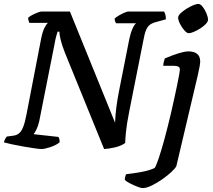

<svg xmlns="http://www.w3.org/2000/svg" viewBox="-31 -763 1088 983"><path d="M181 0Q172 0 147 -3.5Q122 -7 90.5 -12.5Q59 -18 31 -24Q3 -30 -11 -34Q-6 -53 4 -64L35 -68Q53 -70 65.5 -79.5Q78 -89 87.5 -112.5Q97 -136 105 -179L180 -567Q187 -602 197.5 -622Q208 -642 215 -646H119Q118 -650 115.5 -657Q113 -664 113 -672Q120 -679 134.5 -686.5Q149 -694 162.5 -699Q176 -704 181 -704H327L558 -135Q560 -177 565 -216Q570 -255 579 -300L631 -563Q638 -596 648 -617.5Q658 -639 666 -644H563Q561 -647 558.5 -653.5Q556 -660 556 -668Q563 -675 577.5 -683.5Q592 -692 606 -698Q620 -704 625 -704H809Q812 -699 815.5 -688.5Q819 -678 818 -664L771 -651Q750 -646 737.5 -637Q725 -628 717 -609.5Q709 -591 703 -556L631 -194Q618 -129 614 -88.5Q610 -48 610 -31Q590 -16 557.5 -8.5Q525 -1 502 0L301 -494Q286 -532 279.5 -559.5Q273 -587 273 -601H264Q262 -595 257.5 -580Q253 -565 248 -536L170 -143Q164 -117 155.5 -100Q147 -83 141 -76L268 -62Q271 -58 273 -50Q275 -42 274 -34Q255 -19 226 -9.5Q197 0 181 0ZM699 200Q691 200 671.5 192.5Q652 185 633 175Q614 165 608 158Q608 150 610.5 140.5Q613 131 615 129Q650 125 692 117.5Q734 110 761 97Q769 85 783 43Q797 1 813 -58.5Q829 -118 844 -182Q852 -216 860 -253Q868 -290 875 -323Q882 -356 886 -378.5Q890 -401 890 -406Q890 -418 882 -422Q874 -426 860 -426H805Q805 -437 808 -447.5Q811 -458 813 -464Q829 -471 852 -479.5Q875 -488 897 -494Q919 -500 932 -500Q994 -500 994 -448Q994 -431 981 -375L872 87Q868 97 848 116Q828 135 801 154Q774 173 746.5 186.5Q719 200 699 200ZM935 -593Q926 -593 913 -607.5Q900 -622 890.5 -641Q881 -660 881 -673Q881 -683 893.5 -695Q906 -707 923.5 -718Q941 -729 958 -736Q975 -743 984 -743Q995 -743 1006.5 -728.5Q1018 -714 1026 -694.5Q1034 -675 1034 -662Q1034 -652 1022.5 -640Q1011 -628 994.5 -617.5Q978 -607 961.5 -600Q945 -593 935 -593Z"/></svg>

Font: Texturina SemiBold
Style: Italic
Weight: 600
Italic angle: -11°
Designer: Guillermo Torres Carreño
Foundry: Omnibus-Type
Version: Version 1.002; ttfautohint (v1.8.3)